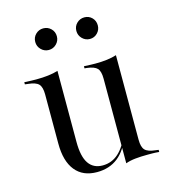

<svg xmlns="http://www.w3.org/2000/svg" viewBox="-96 -682 696 775"><g transform="rotate(-15 252.0 -294.5)"><path d="M166.1 -412.9V-206.5H93.5V-343.5Q93.5 -374.2 81.9 -386.7Q70.2 -399.2 37.9 -402.4L25 -404V-412.9Q42.7 -412.1 53.6 -411.7Q64.5 -411.3 75 -411.3Q101.6 -411.3 125 -414.1Q148.4 -416.9 166.1 -422.6ZM166.1 -206.5V-125Q166.1 -64.5 185.9 -35.5Q205.6 -6.5 244.4 -6.5Q282.3 -6.5 310.5 -31.9Q338.7 -57.3 357.3 -104.8L358.9 -100Q339.5 -43.5 303.6 -14.9Q267.7 13.7 215.3 13.7Q156.5 13.7 125 -25.4Q93.5 -64.5 93.5 -137.9V-206.5ZM337.9 0V-206.5H410.5V-69.4Q410.5 -38.7 422.2 -26.2Q433.9 -13.7 466.1 -10.5L478.2 -8.9V0Q461.3 -1.6 450.4 -1.6Q439.5 -1.6 429 -1.6Q401.6 -1.6 378.6 0.8Q355.6 3.2 337.9 9.7ZM410.5 -412.9V-206.5H337.9V-343.5Q337.9 -375 326.6 -387.1Q315.3 -399.2 283.9 -403.2L274.2 -404V-412.9Q291.9 -412.1 302 -411.7Q312.1 -411.3 321.8 -411.3Q348.4 -411.3 370.6 -414.1Q392.7 -416.9 410.5 -422.6ZM326.6 -512.9Q308.1 -512.9 294.8 -526.2Q281.5 -539.5 281.5 -558.1Q281.5 -577.4 294.8 -590.3Q308.1 -603.2 326.6 -603.2Q345.2 -603.2 358.1 -590.3Q371 -577.4 371 -558.1Q371 -539.5 358.1 -526.2Q345.2 -512.9 326.6 -512.9ZM154.8 -512.9Q136.3 -512.9 123 -526.2Q109.7 -539.5 109.7 -558.1Q109.7 -577.4 123 -590.3Q136.3 -603.2 154.8 -603.2Q173.4 -603.2 186.7 -590.3Q200 -577.4 200 -558.1Q200 -539.5 186.7 -526.2Q173.4 -512.9 154.8 -512.9Z"/></g></svg>

Font: Playfair 144pt SemiCondensed Light
Style: Regular
Weight: 300
Width: 4
Designer: Claus Eggers Sørensen
Foundry: Claus Eggers Sørensen
Version: Version 2.203